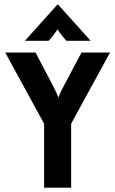

<svg xmlns="http://www.w3.org/2000/svg" viewBox="-20 -868 533 888"><path d="M184 0V-295.8L4.2 -625H144.4L218.1 -484.7Q225.7 -469.4 234 -453.8Q242.4 -438.2 250 -416.7Q258.3 -438.2 266.3 -453.8Q274.3 -469.4 282.6 -484.7L356.9 -625H488.9L309 -295.8V0ZM95.1 -679.2 246.5 -847.9H247.9L399.3 -679.2H286.8Q275.7 -691.7 266 -704.2Q256.2 -716.7 245.8 -731.9Q235.4 -716.7 226 -704.2Q216.7 -691.7 204.9 -679.2Z"/></svg>

Font: Afacad Flux
Style: Regular
Weight: 400
Designer: Kristian Moeller
Foundry: Dicotype
Version: Version 1.100